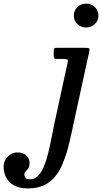

<svg xmlns="http://www.w3.org/2000/svg" viewBox="-228 -785 566 1065"><path d="M266 -494Q270 -511 267.2 -515.5Q264.5 -520 242.5 -520H88Q76 -520 73 -515.8Q70 -511.5 70 -499V-476Q70 -466 72.5 -462Q75 -458 85.5 -458H122Q142 -458 146 -454.2Q150 -450.5 146.5 -435L74.5 -104Q66.5 -67 58.5 -24.5Q50.5 18 40.5 59.2Q30.5 100.5 17 134.5Q3.5 168.5 -15.5 189Q-34.5 209.5 -61 209.5Q-80 209.5 -86.5 200.8Q-93 192 -93 183Q-93 173.5 -85.8 166.2Q-78.5 159 -71.2 149Q-64 139 -64 121Q-64 93.5 -82.5 77Q-101 60.5 -130 60.5Q-151.5 60.5 -169.2 71.2Q-187 82 -197.5 100.2Q-208 118.5 -208 140.5Q-208 171.5 -194.2 199Q-180.5 226.5 -151 243.2Q-121.5 260 -73.5 260Q1 260 46.2 224.5Q91.5 189 117.5 127.8Q143.5 66.5 160.5 -9.5ZM181.5 -698.5Q181.5 -670.5 201.5 -651.5Q221.5 -632.5 249.5 -632.5Q278 -632.5 298 -651.5Q318 -670.5 318 -698.5Q318 -727 298 -746Q278 -765 249.5 -765Q221.5 -765 201.5 -746Q181.5 -727 181.5 -698.5Z"/></svg>

Font: Besley Medium
Style: Italic
Weight: 500
Italic angle: -13°
Designer: Owen Earl
Foundry: indestructible type*
Version: Version 2.001